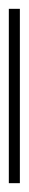

<svg xmlns="http://www.w3.org/2000/svg" viewBox="163 -114 65 435"><g transform="rotate(-90 195.5 103.5)"><path d="M393 116V91H-2V116Z"/></g></svg>

Font: Noto Sans Ethiopic SemiCondensed Thin
Style: Regular
Weight: 100
Width: 4
Designer: Monotype Design Team
Foundry: Monotype Imaging Inc.
Version: Version 2.102